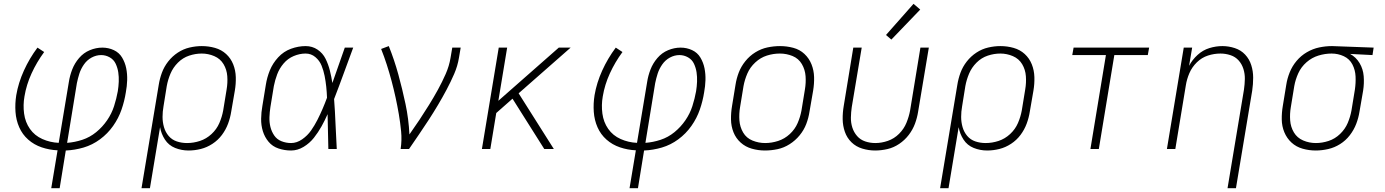

<svg xmlns="http://www.w3.org/2000/svg" viewBox="-20 -779 7240 1004"><path d="M248 205H292L324 8Q371 6 417 -7.5Q463 -21 503 -50.5Q543 -80 571.5 -120.5Q600 -161 615.5 -206Q631 -251 638 -296Q644 -328 645 -360Q646 -392 640 -422Q634 -452 618.5 -478Q603 -504 575 -517Q547 -530 515 -530Q482 -530 449.5 -516.5Q417 -503 393.5 -475.5Q370 -448 357.5 -415.5Q345 -383 340 -350L287 -32Q242 -34 201.5 -52Q161 -70 136.5 -105Q112 -140 106 -185Q100 -230 108 -275Q118 -336 145 -395Q172 -454 211 -507L176 -530Q134 -474 105 -410Q76 -346 65 -281Q58 -237 61 -194Q64 -151 80.5 -113.5Q97 -76 127.5 -49Q158 -22 198 -8.5Q238 5 281 7ZM331 -32 382 -344Q387 -369 395 -394Q403 -419 419 -442Q435 -465 459 -478Q483 -491 509 -491Q533 -491 554 -479Q575 -467 585 -445.5Q595 -424 598.5 -400.5Q602 -377 601 -352Q600 -327 596 -302Q589 -263 576.5 -224Q564 -185 540 -150Q516 -115 483 -88Q450 -61 410.5 -48Q371 -35 331 -32Z M720 205H764L817 -114Q823 -79 842.5 -49Q862 -19 895.5 -5.5Q929 8 966 8Q998 8 1030 0Q1062 -8 1091 -27Q1120 -46 1140.5 -73.5Q1161 -101 1172.5 -132Q1184 -163 1189 -195L1208 -305Q1214 -340 1213 -375.5Q1212 -411 1199.5 -442.5Q1187 -474 1162.5 -496.5Q1138 -519 1104.5 -528.5Q1071 -538 1035 -538Q1004 -538 971.5 -530.5Q939 -523 910 -504Q881 -485 859.5 -457.5Q838 -430 826.5 -398.5Q815 -367 810 -335ZM958 -31Q930 -31 904.5 -39.5Q879 -48 862 -68Q845 -88 837.5 -114Q830 -140 830 -167.5Q830 -195 835 -223L852 -329Q858 -362 871.5 -394Q885 -426 910.5 -451.5Q936 -477 969 -488Q1002 -499 1035 -499Q1069 -499 1100.5 -485.5Q1132 -472 1149 -443.5Q1166 -415 1168.5 -380.5Q1171 -346 1165 -311L1147 -201Q1141 -168 1127 -135.5Q1113 -103 1086 -78Q1059 -53 1025.5 -42Q992 -31 958 -31Z M1502 8Q1536 8 1567.5 -11Q1599 -30 1621.5 -58.5Q1644 -87 1661.5 -118.5Q1679 -150 1693 -182Q1694 -136 1695 -91Q1696 -46 1697 0H1741Q1737 -65 1734.5 -130.5Q1732 -196 1727 -261Q1753 -328 1777.5 -395.5Q1802 -463 1827 -530H1783Q1767 -484 1750.5 -437.5Q1734 -391 1718 -345Q1713 -378 1705 -410Q1697 -442 1682.5 -471.5Q1668 -501 1640.5 -519.5Q1613 -538 1578 -538Q1540 -538 1501.5 -524Q1463 -510 1434.5 -479Q1406 -448 1391 -411Q1376 -374 1370 -335L1352 -225Q1346 -192 1345.5 -158Q1345 -124 1354.5 -93Q1364 -62 1384.5 -37.5Q1405 -13 1436.5 -2.5Q1468 8 1502 8ZM1502 -31Q1476 -31 1452 -40.5Q1428 -50 1414 -70.5Q1400 -91 1394 -115.5Q1388 -140 1389 -166.5Q1390 -193 1394 -219L1412 -329Q1418 -360 1429.5 -390.5Q1441 -421 1463 -447Q1485 -473 1516 -486Q1547 -499 1578 -499Q1607 -499 1629 -480.5Q1651 -462 1661.5 -436Q1672 -410 1677.5 -382Q1683 -354 1686 -325.5Q1689 -297 1690 -268Q1679 -238 1666.5 -209Q1654 -180 1639.5 -151.5Q1625 -123 1606.5 -96.5Q1588 -70 1560 -50.5Q1532 -31 1502 -31Z M2075 0H2119Q2145 -38 2171 -76Q2197 -114 2222 -152.5Q2247 -191 2270.5 -230.5Q2294 -270 2315.5 -310.5Q2337 -351 2355 -392.5Q2373 -434 2380 -477L2389 -530H2345L2336 -477Q2329 -434 2310.5 -392Q2292 -350 2270 -310Q2248 -270 2223.5 -230.5Q2199 -191 2173.5 -152.5Q2148 -114 2121 -76Q2117 -157 2100.5 -235Q2084 -313 2063 -389.5Q2042 -466 2013 -538L1973 -523Q1989 -483 2002.5 -441Q2016 -399 2027.5 -356Q2039 -313 2048.5 -269.5Q2058 -226 2065.5 -182Q2073 -138 2077.5 -92Q2082 -46 2075 0Z M2500 0H2544L2575 -188L2660 -263L2706 -190L2826 0H2876L2692 -291L2964 -530H2902L2586 -252L2632 -530H2588Z M3272 205H3316L3348 8Q3395 6 3441 -7.5Q3487 -21 3527 -50.5Q3567 -80 3595.5 -120.5Q3624 -161 3639.5 -206Q3655 -251 3662 -296Q3668 -328 3669 -360Q3670 -392 3664 -422Q3658 -452 3642.5 -478Q3627 -504 3599 -517Q3571 -530 3539 -530Q3506 -530 3473.5 -516.5Q3441 -503 3417.5 -475.5Q3394 -448 3381.5 -415.5Q3369 -383 3364 -350L3311 -32Q3266 -34 3225.5 -52Q3185 -70 3160.5 -105Q3136 -140 3130 -185Q3124 -230 3132 -275Q3142 -336 3169 -395Q3196 -454 3235 -507L3200 -530Q3158 -474 3129 -410Q3100 -346 3089 -281Q3082 -237 3085 -194Q3088 -151 3104.5 -113.5Q3121 -76 3151.5 -49Q3182 -22 3222 -8.5Q3262 5 3305 7ZM3355 -32 3406 -344Q3411 -369 3419 -394Q3427 -419 3443 -442Q3459 -465 3483 -478Q3507 -491 3533 -491Q3557 -491 3578 -479Q3599 -467 3609 -445.5Q3619 -424 3622.5 -400.5Q3626 -377 3625 -352Q3624 -327 3620 -302Q3613 -263 3600.5 -224Q3588 -185 3564 -150Q3540 -115 3507 -88Q3474 -61 3434.5 -48Q3395 -35 3355 -32Z M3980 8Q4013 8 4046 1Q4079 -6 4109 -25Q4139 -44 4161.5 -71.5Q4184 -99 4196 -130.5Q4208 -162 4213 -195L4232 -305Q4238 -341 4237 -376Q4236 -411 4223.5 -442.5Q4211 -474 4186.5 -497Q4162 -520 4128 -529Q4094 -538 4059 -538Q4026 -538 3993 -531Q3960 -524 3930 -505.5Q3900 -487 3877.5 -459Q3855 -431 3843 -399.5Q3831 -368 3826 -335L3808 -225Q3802 -190 3802.5 -154.5Q3803 -119 3815.5 -87.5Q3828 -56 3853 -33.5Q3878 -11 3911.5 -1.5Q3945 8 3980 8ZM3981 -31Q3947 -31 3915 -44Q3883 -57 3866 -86Q3849 -115 3846.5 -149.5Q3844 -184 3850 -219L3868 -329Q3874 -362 3888 -394.5Q3902 -427 3929.5 -452.5Q3957 -478 3990.5 -488.5Q4024 -499 4058 -499Q4093 -499 4124.5 -486Q4156 -473 4173 -444Q4190 -415 4192.5 -380.5Q4195 -346 4189 -311L4171 -201Q4165 -168 4151 -135.5Q4137 -103 4110 -78Q4083 -53 4049 -42Q4015 -31 3981 -31Z M4556 8Q4588 8 4620.5 0.5Q4653 -7 4682 -26.5Q4711 -46 4732 -73.5Q4753 -101 4764.5 -132Q4776 -163 4781 -195L4837 -530H4793L4739 -201Q4733 -169 4720 -137Q4707 -105 4681.5 -79.5Q4656 -54 4623 -42.5Q4590 -31 4557 -31Q4530 -31 4504.5 -39.5Q4479 -48 4462 -67.5Q4445 -87 4437 -112Q4429 -137 4429.5 -164.5Q4430 -192 4434 -219L4486 -530H4442L4392 -225Q4386 -190 4386.5 -155.5Q4387 -121 4398 -89.5Q4409 -58 4432.5 -35Q4456 -12 4489 -2Q4522 8 4556 8ZM4641 -572 4792 -729 4757 -759 4613 -596Z M4896 205H4940L4993 -114Q4999 -79 5018.5 -49Q5038 -19 5071.5 -5.5Q5105 8 5142 8Q5174 8 5206 0Q5238 -8 5267 -27Q5296 -46 5316.5 -73.5Q5337 -101 5348.5 -132Q5360 -163 5365 -195L5384 -305Q5390 -340 5389 -375.5Q5388 -411 5375.5 -442.5Q5363 -474 5338.5 -496.5Q5314 -519 5280.5 -528.5Q5247 -538 5211 -538Q5180 -538 5147.5 -530.5Q5115 -523 5086 -504Q5057 -485 5035.5 -457.5Q5014 -430 5002.5 -398.5Q4991 -367 4986 -335ZM5134 -31Q5106 -31 5080.5 -39.5Q5055 -48 5038 -68Q5021 -88 5013.5 -114Q5006 -140 5006 -167.5Q5006 -195 5011 -223L5028 -329Q5034 -362 5047.5 -394Q5061 -426 5086.5 -451.5Q5112 -477 5145 -488Q5178 -499 5211 -499Q5245 -499 5276.5 -485.5Q5308 -472 5325 -443.5Q5342 -415 5344.5 -380.5Q5347 -346 5341 -311L5323 -201Q5317 -168 5303 -135.5Q5289 -103 5262 -78Q5235 -53 5201.5 -42Q5168 -31 5134 -31Z M5682 0H5726L5807 -491H5982L5989 -530H5594L5587 -491H5763Z M6399 205H6443L6528 -305Q6533 -339 6533 -373Q6533 -407 6523 -438.5Q6513 -470 6491 -493.5Q6469 -517 6437 -527.5Q6405 -538 6372 -538Q6338 -538 6304 -527.5Q6270 -517 6242.5 -492Q6215 -467 6198 -435L6214 -530H6170L6082 0H6126L6181 -333Q6186 -365 6199.5 -396.5Q6213 -428 6238.5 -453Q6264 -478 6296.5 -488.5Q6329 -499 6362 -499Q6362 -499 6362 -499Q6362 -499 6362 -499Q6389 -499 6414.5 -490.5Q6440 -482 6457 -463Q6474 -444 6482 -418.5Q6490 -393 6489.5 -366Q6489 -339 6485 -311Z M6860 8Q6892 8 6925 0.5Q6958 -7 6987.5 -25.5Q7017 -44 7038.5 -72Q7060 -100 7072 -131.5Q7084 -163 7089 -195L7108 -305Q7114 -343 7111 -380.5Q7108 -418 7089.5 -449Q7071 -480 7040 -497L7157 -491L7163 -530L6946 -538H6945Q6912 -538 6878.5 -531Q6845 -524 6814 -506Q6783 -488 6760 -460.5Q6737 -433 6724 -400.5Q6711 -368 6706 -335L6688 -225Q6682 -190 6682.5 -154.5Q6683 -119 6696 -87.5Q6709 -56 6733.5 -33.5Q6758 -11 6791.5 -1.5Q6825 8 6860 8ZM6861 -31Q6826 -31 6794.5 -44.5Q6763 -58 6746 -86.5Q6729 -115 6726.5 -149.5Q6724 -184 6730 -219L6748 -329Q6754 -363 6769 -396Q6784 -429 6812 -453.5Q6840 -478 6874.5 -488.5Q6909 -499 6943 -499Q6977 -499 7007 -485Q7037 -471 7052 -442Q7067 -413 7068.5 -379Q7070 -345 7065 -311L7047 -201Q7041 -168 7027.5 -136Q7014 -104 6987.5 -78.5Q6961 -53 6927.5 -42Q6894 -31 6861 -31Z"/></svg>

Font: Iosevka Sparkle XLtObl
Style: Regular
Weight: 200
Italic angle: -9°
Designer: Belleve Invis
Foundry: Belleve Invis
Version: Version 4.5.0; ttfautohint (v1.8.3)